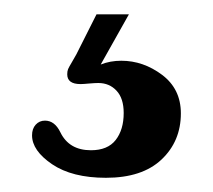

<svg xmlns="http://www.w3.org/2000/svg" viewBox="-20 -25 298 269"><path d="M128.4 224.1Q81.1 224.1 53 205.1Q24.9 186 24.9 164.6Q24.9 155.3 30 149.7Q35.2 144 43 144Q56.6 144 64.5 160.2Q76.7 185.5 107.4 185.5Q130.9 185.5 142.1 171.1Q153.3 156.7 153.3 133.3Q153.3 112.8 143.3 102.1Q133.3 91.3 117.7 91.3Q113.3 91.3 105 92Q96.7 92.8 92.8 92.8Q74.2 92.8 74.2 79.1Q74.2 74.7 75.4 71.8Q76.7 68.8 80.6 62.3Q84.5 55.7 86.9 51.3L115.2 -4.9H160.6L121.1 65.4Q134.3 60.1 149.9 60.1Q180.7 60.1 207 79.8Q233.4 99.6 233.4 133.8Q233.4 172.9 206.3 198.5Q179.2 224.1 128.4 224.1Z"/></svg>

Font: Cooper* Medium
Style: Regular
Weight: 500
Designer: Owen Earl
Foundry: indestructible type*
Version: Version 0.001